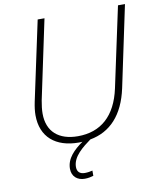

<svg xmlns="http://www.w3.org/2000/svg" viewBox="-99 -790 889 1083"><g transform="rotate(-10 346.0 -248.5)"><path d="M300 10C307 10 314 10 321 9C270 45 225 88 225 147C225 192 256 217 298 217C318 217 335 213 348 209V179C336 182 321 185 304 185C276 185 260 171 260 143C260 83 322 37 367 4C483 -17 562 -100 594 -250L692 -714H652L554 -256C521 -102 433 -26 302 -26C193 -26 127 -82 127 -186C127 -207 130 -234 135 -260L231 -714H192L95 -260C89 -231 86 -206 86 -184C86 -59 168 10 300 10Z"/></g></svg>

Font: Noto Sans ExtraLight
Style: Italic
Weight: 200
Italic angle: -12°
Designer: Monotype Design Team
Foundry: Monotype Imaging Inc.
Version: Version 2.013